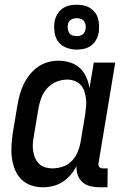

<svg xmlns="http://www.w3.org/2000/svg" viewBox="-20 -785 540 813"><path d="M163 8Q136 8 112 0Q88 -8 70.5 -25.5Q53 -43 43.5 -66.5Q34 -90 30.5 -115.5Q27 -141 28.5 -167.5Q30 -194 34 -221L54 -341Q58 -363 64 -385Q70 -407 80 -428Q90 -449 105 -468Q120 -487 139.5 -501Q159 -515 182 -521.5Q205 -528 227 -528Q252 -528 276.5 -520.5Q301 -513 318 -497Q335 -481 345 -459Q355 -437 359 -412L377 -520H468L397 -93Q396 -89 397 -85Q398 -81 400.5 -78Q403 -75 407 -73.5Q411 -72 416 -72H436L435 8H402Q382 8 363 3.5Q344 -1 330 -13Q316 -25 309.5 -43Q303 -61 304 -81Q294 -62 279 -44.5Q264 -27 245.5 -15Q227 -3 205.5 2.5Q184 8 163 8ZM201 -72Q223 -72 244.5 -79Q266 -86 282.5 -102Q299 -118 308 -139Q317 -160 321 -182L341 -302Q343 -318 344.5 -335Q346 -352 344 -368Q342 -384 337 -399Q332 -414 321.5 -425.5Q311 -437 296 -442.5Q281 -448 265 -448Q242 -448 219.5 -439Q197 -430 180.5 -412Q164 -394 155.5 -372Q147 -350 143 -327L123 -207Q120 -192 119 -176Q118 -160 120.5 -144.5Q123 -129 129 -115.5Q135 -102 145.5 -91.5Q156 -81 171 -76.5Q186 -72 201 -72ZM305 -575Q282 -575 261 -583Q240 -591 227 -608Q214 -625 211 -647.5Q208 -670 211 -693Q214 -709 222 -723.5Q230 -738 243.5 -748Q257 -758 272.5 -761.5Q288 -765 304 -765Q319 -765 334 -762Q349 -759 361.5 -751Q374 -743 382.5 -732Q391 -721 395 -706.5Q399 -692 399.5 -677Q400 -662 398 -647Q395 -631 387 -616.5Q379 -602 365.5 -592Q352 -582 336.5 -578.5Q321 -575 305 -575ZM304 -632Q311 -632 317.5 -633.5Q324 -635 329.5 -639Q335 -643 338 -648.5Q341 -654 342 -661Q344 -670 342.5 -679Q341 -688 336 -695Q331 -702 322.5 -705Q314 -708 305 -708Q298 -708 291.5 -706.5Q285 -705 279.5 -701Q274 -697 271 -691.5Q268 -686 267 -679Q266 -670 267.5 -661Q269 -652 273.5 -645Q278 -638 286.5 -635Q295 -632 304 -632Z"/></svg>

Font: Iosevka Term Curly Medium
Style: Italic
Weight: 500
Italic angle: -9°
Designer: Belleve Invis
Foundry: Belleve Invis
Version: Version 32.3.0